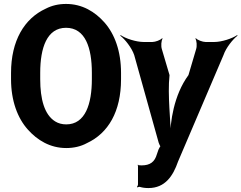

<svg xmlns="http://www.w3.org/2000/svg" viewBox="-20 -741 1225 974"><path d="M594 -339V-371C594 -481 562 -568 510 -627C462 -681 398 -721 315 -721C277 -721 243 -713 212 -697C103 -647 36 -534 36 -371V-339C36 -230 69 -142 121 -84C169 -30 234 10 316 10C354 10 390 2 421 -15C529 -65 594 -175 594 -339ZM316 -110C295 -110 276 -115 260 -125C205 -159 184 -239 184 -339V-372C184 -498 218 -600 315 -600C413 -600 446 -498 446 -372V-339C446 -214 413 -110 316 -110ZM680 100V194C680 199 677 205 675 206L677 210C680 208 686 206 689 207C702 211 716 213 733 213C818 213 858 151 883 79L1114 -462C1126 -498 1162 -543 1185 -560L1183 -563C1159 -546 1105 -528 1067 -528H1023C1008 -528 981 -538 974 -547L971 -545C978 -536 980 -507 975 -492L936 -360C861 -258 843 -120 843 -40H847C847 -120 829 -258 840 -360L801 -492C796 -507 798 -536 805 -545L802 -547C795 -538 768 -528 753 -528H709C670 -528 616 -546 592 -563L590 -560C613 -543 649 -498 661 -461L785 -17C786 -13 793 3 796 3V-1C793 -1 786 14 784 18L776 41C765 80 742 98 698 98C693 98 687 97 682 97C681 97 681 95 681 94L678 96C679 97 680 99 680 100Z"/></svg>

Font: Asimov
Style: EdgeNar
Weight: 500
Designer: Google
Version: Version 2.000980: 2014